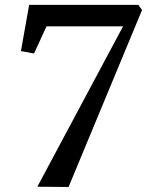

<svg xmlns="http://www.w3.org/2000/svg" viewBox="-20 -763 600 784"><path d="M482.5 -655.5H170L119 -544.5L65.5 -554.5L99 -743H545L560 -722L260 0.5L132.5 -0.5Z"/></svg>

Font: Merriweather 72pt Medium
Style: Italic
Weight: 500
Italic angle: -7.8°
Version: Version 2.101